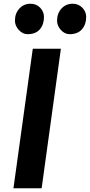

<svg xmlns="http://www.w3.org/2000/svg" viewBox="-20 -1008 482 1028"><path d="M52 0 155.5 -747H306L203 0ZM128 -825Q101 -825 80.5 -847.8Q60 -870.5 60 -897.5Q60 -936.5 83.8 -962.2Q107.5 -988 143.5 -988Q174.5 -988 195 -966.8Q215.5 -945.5 215.5 -917Q215.5 -877 193.2 -851Q171 -825 128 -825ZM353 -825Q326.5 -825 306 -847.5Q285.5 -870 285.5 -897.5Q285.5 -936 309 -962Q332.5 -988 369 -988Q400 -988 420.8 -966.8Q441.5 -945.5 441.5 -917Q441.5 -877.5 418.8 -851.2Q396 -825 353 -825Z"/></svg>

Font: Merriweather Sans Italic
Style: Bold
Weight: 700
Italic angle: -7.5°
Designer: Eben Sorkin
Foundry: Eben Sorkin
Version: Version 1.008; ttfautohint (v1.7.19-72a1) -l 8 -r 50 -G 200 